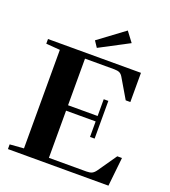

<svg xmlns="http://www.w3.org/2000/svg" viewBox="-153 -975 963 1087"><g transform="rotate(20 328.0 -431.5)"><path d="M297.9 -710.4 273.4 -747.1 429.2 -862.8 474.1 -803.2ZM21 0V-28.3L105 -34.7V-628.4L21 -634.8V-663.1H581.1V-487.3H553.2L483.9 -605Q475.6 -619.1 464.1 -624.8Q452.6 -630.4 432.1 -630.4H255.9V-349.6H434.1V-450.7H461.9V-223.6H434.1V-316.9H255.9V-32.7H481.9Q502.9 -32.7 514.9 -38.6Q526.9 -44.4 538.1 -60.1L616.7 -173.3H645L626.5 0Z"/></g></svg>

Font: Elstob 14pt
Style: Bold
Weight: 700
Designer: Peter S. Baker
Version: Version 1.015